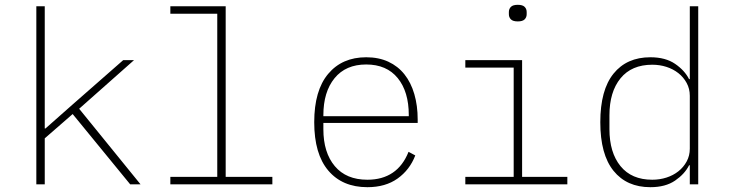

<svg xmlns="http://www.w3.org/2000/svg" viewBox="-20 -766 3040 798"><path d="M131 -740H166V-232H169L281 -331L492 -516H537L309 -314L564 0H521L282 -292L166 -191V0H131Z M688 -31H883V-709H688V-740H918V-31H1112V0H688Z M1507 12Q1403 12 1344.5 -57Q1286 -126 1286 -258Q1286 -390 1344 -459Q1402 -528 1502 -528Q1554 -528 1594 -509.5Q1634 -491 1661 -457Q1688 -423 1702 -375Q1716 -327 1716 -269V-255H1324V-229Q1324 -132 1371.5 -75.5Q1419 -19 1507 -19Q1569 -19 1612 -48Q1655 -77 1678 -135L1706 -120Q1683 -60 1632.5 -24Q1582 12 1507 12ZM1502 -498Q1417 -498 1370.5 -441Q1324 -384 1324 -287V-283H1679V-288Q1679 -385 1633 -441.5Q1587 -498 1502 -498Z M2132 -677Q2112 -677 2103.5 -685.5Q2095 -694 2095 -707V-716Q2095 -729 2103.5 -737.5Q2112 -746 2132 -746Q2152 -746 2160.5 -737.5Q2169 -729 2169 -716V-707Q2169 -694 2160.5 -685.5Q2152 -677 2132 -677ZM1914 -31H2115V-485H1914V-516H2150V-31H2338V0H1914Z M2847 -79H2844Q2826 -43 2786 -15.5Q2746 12 2683 12Q2585 12 2530 -56Q2475 -124 2475 -258Q2475 -392 2530 -460Q2585 -528 2683 -528Q2746 -528 2786 -500.5Q2826 -473 2844 -437H2847V-740H2882V0H2847ZM2691 -19Q2722 -19 2750 -28Q2778 -37 2799.5 -54Q2821 -71 2834 -95Q2847 -119 2847 -148V-368Q2847 -397 2834 -421Q2821 -445 2799.5 -462Q2778 -479 2750 -488Q2722 -497 2691 -497Q2605 -497 2559 -440.5Q2513 -384 2513 -287V-229Q2513 -132 2559 -75.5Q2605 -19 2691 -19Z"/></svg>

Font: IBM Plex Mono ExtraLight
Style: Regular
Weight: 200
Monospace: yes
Designer: Mike Abbink, Paul van der Laan, Pieter van Rosmalen
Foundry: Bold Monday
Version: Version 2.3